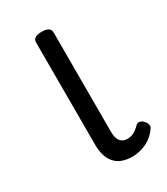

<svg xmlns="http://www.w3.org/2000/svg" viewBox="-140 -582 580 665"><g transform="rotate(-30 150.0 -249.0)"><path d="M192 17Q146 17 123 -9Q100 -35 100 -84V-493Q100 -504 108.5 -509.5Q117 -515 134 -515Q152 -515 161 -509.5Q170 -504 170 -493V-95Q170 -70 179.5 -57.5Q189 -45 207 -45Q218 -45 226.5 -48Q235 -51 243 -57Q251 -63 260 -72Q266 -77 275 -74.5Q284 -72 289 -65Q296 -58 297.5 -49.5Q299 -41 293 -34Q282 -18 266 -6.5Q250 5 230.5 11Q211 17 192 17Z"/></g></svg>

Font: Playwrite CL Light
Style: Regular
Weight: 300
Designer: Veronika Burian, José Scaglione
Foundry: TypeTogether
Version: Version 1.002